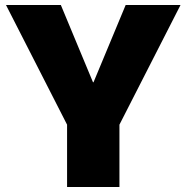

<svg xmlns="http://www.w3.org/2000/svg" viewBox="-20 -750 748 770"><path d="M249 0V-250L4 -730H224L353 -420H355L484 -730H704L459 -250V0Z"/></svg>

Font: M PLUS 2 Thin Black
Style: Regular
Weight: 900
Version: Version 1.001